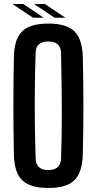

<svg xmlns="http://www.w3.org/2000/svg" viewBox="-20 -925 480 953"><path d="M220 8Q130 8 90.5 -30Q51 -68 49 -157Q44 -400 49 -644Q51 -732 90.5 -770Q130 -808 220 -808Q310 -808 349 -770Q388 -732 391 -644Q397 -399 391 -157Q388 -68 349 -30Q310 8 220 8ZM220 -81Q281 -81 283 -138Q286 -221 286.5 -311Q287 -401 286 -491Q285 -581 283 -663Q281 -719 220 -719Q158 -719 157 -663Q154 -581 153 -491Q152 -401 153 -311Q154 -221 157 -138Q158 -81 220 -81ZM144 -837 45 -903V-905H96L194 -839V-837ZM152 -903V-905H203L302 -839V-837H251Z"/></svg>

Font: Big Shoulders Display
Style: Bold
Weight: 700
Designer: Patric King
Foundry: XO Type Co
Version: Version 1.000; ttfautohint (v1.8.2)